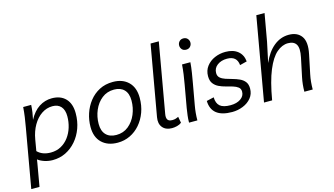

<svg xmlns="http://www.w3.org/2000/svg" viewBox="-106 -1092 2860 1645"><g transform="rotate(-15 1324.0 -270.0)"><path d="M365 -506Q443 -506 487 -460Q531 -414 531 -329Q531 -259 509 -198Q487 -137 447 -90.5Q407 -44 354 -18Q301 8 238 8Q201 8 166 -3.5Q131 -15 108 -33L103 -1L68 200H-5L87 -324Q95 -368 101 -411Q107 -454 110 -497H181Q179 -461 174.5 -431Q170 -401 163 -369Q200 -439 252 -472.5Q304 -506 365 -506ZM353 -439Q301 -439 256.5 -409Q212 -379 181 -325.5Q150 -272 138 -202L121 -103Q164 -59 239 -59Q290 -59 330 -81Q370 -103 398 -140.5Q426 -178 440.5 -225.5Q455 -273 455 -323Q455 -379 428.5 -409Q402 -439 353 -439Z M907 -506Q993 -506 1044 -456Q1095 -406 1095 -315Q1095 -246 1073.5 -187.5Q1052 -129 1014 -85Q976 -41 925 -16.5Q874 8 815 8Q727 8 675 -41.5Q623 -91 623 -182Q623 -243 642 -300.5Q661 -358 697.5 -404.5Q734 -451 786.5 -478.5Q839 -506 907 -506ZM821 -59Q883 -59 928 -95.5Q973 -132 997 -189.5Q1021 -247 1021 -311Q1021 -374 989 -407Q957 -440 900 -440Q837 -440 791.5 -404Q746 -368 721.5 -310.5Q697 -253 697 -189Q697 -126 729.5 -92.5Q762 -59 821 -59Z M1296 8Q1241 8 1213 -26Q1185 -60 1195 -116L1305 -740H1378L1270 -125Q1264 -92 1274.5 -75Q1285 -58 1317 -58Q1333 -58 1347.5 -62.5Q1362 -67 1371 -72L1381 -17Q1365 -4 1341.5 2Q1318 8 1296 8Z M1448 0Q1448 -32 1452 -63Q1456 -94 1461 -126L1496 -324Q1504 -368 1510 -411Q1516 -454 1519 -497H1593Q1590 -454 1582 -405Q1574 -356 1568 -322L1534 -131Q1522 -65 1522 0ZM1587 -610Q1563 -610 1550 -625Q1537 -640 1537 -660Q1537 -680 1550.5 -695Q1564 -710 1587 -710Q1610 -710 1623.5 -695Q1637 -680 1637 -660Q1637 -640 1623.5 -625Q1610 -610 1587 -610Z M1830 8Q1647 8 1643 -140L1708 -155Q1709 -102 1737.5 -77Q1766 -52 1831 -52Q1886 -52 1921 -76Q1956 -100 1956 -139Q1956 -165 1938 -179Q1920 -193 1892 -201.5Q1864 -210 1832 -218Q1800 -226 1772 -239.5Q1744 -253 1726 -277Q1708 -301 1708 -342Q1708 -392 1736 -429Q1764 -466 1809 -485.5Q1854 -505 1905 -505Q1973 -505 2014 -472Q2055 -439 2061 -379L1998 -363Q1991 -445 1903 -445Q1851 -445 1816.5 -419Q1782 -393 1782 -350Q1782 -323 1799.5 -307.5Q1817 -292 1845.5 -282.5Q1874 -273 1905.5 -264.5Q1937 -256 1965.5 -243Q1994 -230 2011.5 -207.5Q2029 -185 2029 -147Q2029 -99 2000.5 -64Q1972 -29 1926 -10.5Q1880 8 1830 8Z M2113 0 2243 -740H2316L2273 -497L2235 -318Q2274 -409 2334 -457.5Q2394 -506 2467 -506Q2543 -506 2579 -455.5Q2615 -405 2593 -300L2558 -132Q2551 -99 2548 -66Q2545 -33 2545 0H2471Q2471 -64 2484 -126L2519 -292Q2535 -369 2515 -403.5Q2495 -438 2442 -438Q2390 -438 2341.5 -396.5Q2293 -355 2253 -259Q2213 -163 2185 0Z"/></g></svg>

Font: Livvic
Style: Italic
Weight: 400
Italic angle: -10°
Designer: Jacques Le Bailly, Baron von Fonthausen
Version: Version 1.001; ttfautohint (v1.8.2)